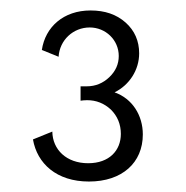

<svg xmlns="http://www.w3.org/2000/svg" viewBox="-20 -860 355 367"><path d="M150 -513C213.5 -513 253 -549 253 -603C253 -639.5 233 -671.5 199 -683.5C227.5 -697.5 246 -726.5 246 -758C246 -781.5 237.5 -801.5 220 -817C202.5 -832.5 180.5 -840 153 -840C101.5 -840 66.5 -808.5 60 -764.5L92 -751.5C94 -783.5 120 -807.5 151.5 -807.5C182 -807.5 207 -783.5 207 -753C207 -737.5 201 -724 189 -712.5C177 -701 162.5 -695 146 -695H134V-667.5C137.5 -668 141.5 -668.5 146.5 -668.5C164 -668.5 179 -662.5 192 -650.5C204.5 -638 211 -622.5 211 -604C211 -572.5 189 -548 148.5 -548C107 -548 80.5 -574 80 -608.5L43 -593.5C51 -547.5 88 -513 150 -513Z"/></svg>

Font: Spartan
Style: Regular
Weight: 400
Designer: Matt Bailey, Mirko Velimirovic
Foundry: Matt Bailey
Version: Version 1.003